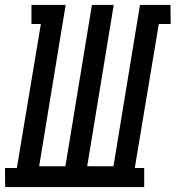

<svg xmlns="http://www.w3.org/2000/svg" viewBox="-50 -755 709 775"><path d="M-29 0 -30 -77H18L115 -658H77V-735H215L108 -84H214L321 -735H409L302 -84H408L515 -735H638L639 -658H591L494 -77H532V0Z"/></svg>

Font: Iosevka HT Medium Extended
Style: Italic
Weight: 500
Width: 7
Italic angle: -9°
Monospace: yes
Designer: Belleve Invis
Foundry: Belleve Invis
Version: Version 32.3.0; ttfautohint (v1.8.4)